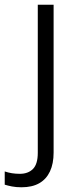

<svg xmlns="http://www.w3.org/2000/svg" viewBox="-73 -553 334 813"><path d="M18 240Q-5 240 -22.5 236.5Q-40 233 -53 229V173Q-38 178 -22.5 180.5Q-7 183 11 183Q46 183 66.5 162.5Q87 142 87 94V-533H154V93Q154 140 138.5 173Q123 206 93 223Q63 240 18 240Z"/></svg>

Font: Noto Sans Oriya Light
Style: Regular
Weight: 300
Version: Version 2.003